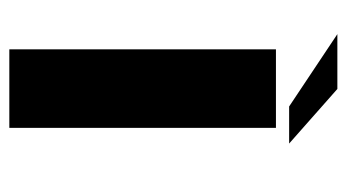

<svg xmlns="http://www.w3.org/2000/svg" viewBox="-190 -572 761 422"><g transform="rotate(90 191.0 -360.5)"><path d="M88 0H260.5V-586H88ZM213.5 -615H295L175 -721H54.5Z"/></g></svg>

Font: Anybody ExtraExpanded SemiBold
Style: Regular
Weight: 600
Width: 8
Version: Version 1.113;gftools[0.9.25]